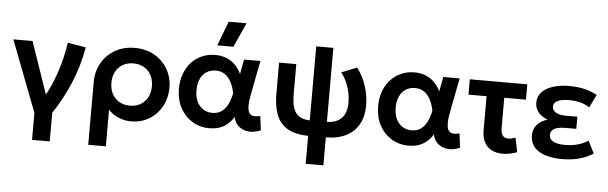

<svg xmlns="http://www.w3.org/2000/svg" viewBox="-56 -968 4386 1384"><g transform="rotate(5 2137.0 -276.0)"><path d="M210 210V14.5L12.5 -500H151.5L298.5 -73.5L263 -95Q295 -145 323 -210.8Q351 -276.5 372.5 -353Q394 -429.5 406 -510L537.5 -487.5Q514 -351 461.8 -227.2Q409.5 -103.5 338 2V210Z M616.5 210V-243.5Q616.5 -320 651.2 -381.5Q686 -443 747.8 -479Q809.5 -515 890.5 -515Q972.5 -515 1034 -479.2Q1095.5 -443.5 1129.8 -383.2Q1164 -323 1164 -250Q1164 -194.5 1145.2 -146.5Q1126.5 -98.5 1092.5 -62.2Q1058.5 -26 1012 -5.5Q965.5 15 910 15Q860 15 816.5 -3.8Q773 -22.5 744 -55.5V210ZM890.5 -97Q933 -97 966 -115.8Q999 -134.5 1018 -168.8Q1037 -203 1037 -250Q1037 -297 1018 -331.5Q999 -366 965.8 -384.5Q932.5 -403 890.5 -403Q848 -403 815 -384.5Q782 -366 763 -331.5Q744 -297 744 -250Q744 -203 762.8 -168.8Q781.5 -134.5 814.8 -115.8Q848 -97 890.5 -97Z M1475.5 15Q1406 15 1351 -18.8Q1296 -52.5 1264.2 -112.2Q1232.5 -172 1232.5 -250Q1232.5 -309 1250.5 -357.8Q1268.5 -406.5 1301.2 -441.8Q1334 -477 1377.8 -496Q1421.5 -515 1473 -515Q1519 -515 1555.5 -499.8Q1592 -484.5 1618.8 -457.2Q1645.5 -430 1662 -393.5L1682 -500H1800.5L1754 -260Q1743.5 -208 1743.2 -174Q1743 -140 1752.8 -122.2Q1762.5 -104.5 1782.8 -100.8Q1803 -97 1834 -105L1847 -2.5Q1801 17.5 1759.2 13.8Q1717.5 10 1688.2 -14.8Q1659 -39.5 1651 -81.5Q1621.5 -34.5 1579 -9.8Q1536.5 15 1475.5 15ZM1488 -97Q1527 -97 1554.2 -116.5Q1581.5 -136 1598.8 -170.8Q1616 -205.5 1625 -251.5Q1621.5 -268.5 1615.5 -288.5Q1609.5 -308.5 1599.2 -328.8Q1589 -349 1573.8 -365.8Q1558.5 -382.5 1537 -392.8Q1515.5 -403 1486.5 -403Q1448 -403 1419.5 -384.5Q1391 -366 1375.2 -331.8Q1359.5 -297.5 1359.5 -250.5Q1359.5 -178.5 1395.5 -137.8Q1431.5 -97 1488 -97ZM1480.5 -585 1548 -762H1677L1597.5 -585Z M2190 210V7.5Q2092.5 5.5 2037 -28.8Q1981.5 -63 1958.5 -125.8Q1935.5 -188.5 1935.5 -274.5V-500H2060V-284.5Q2060 -222 2073 -183Q2086 -144 2114.8 -125Q2143.5 -106 2192 -104.5V-640H2316V-104.5Q2352 -105 2378.8 -115.5Q2405.5 -126 2423.5 -145.5Q2441.5 -165 2450.2 -192.2Q2459 -219.5 2459 -253Q2459 -293 2451 -331Q2443 -369 2427.2 -404Q2411.5 -439 2388 -469L2499 -513.5Q2542 -458 2564.8 -387Q2587.5 -316 2587.5 -245.5Q2587.5 -168.5 2556.5 -111.8Q2525.5 -55 2465.2 -24Q2405 7 2318 7.5V210Z M2917 15Q2847.5 15 2792.5 -18.8Q2737.5 -52.5 2705.8 -112.2Q2674 -172 2674 -250Q2674 -309 2692 -357.8Q2710 -406.5 2742.8 -441.8Q2775.5 -477 2819.2 -496Q2863 -515 2914.5 -515Q2960.5 -515 2997 -499.8Q3033.5 -484.5 3060.2 -457.2Q3087 -430 3103.5 -393.5L3123.5 -500H3242L3195.5 -260Q3185 -208 3184.8 -174Q3184.5 -140 3194.2 -122.2Q3204 -104.5 3224.2 -100.8Q3244.5 -97 3275.5 -105L3288.5 -2.5Q3242.5 17.5 3200.8 13.8Q3159 10 3129.8 -14.8Q3100.5 -39.5 3092.5 -81.5Q3063 -34.5 3020.5 -9.8Q2978 15 2917 15ZM2929.5 -97Q2968.5 -97 2995.8 -116.5Q3023 -136 3040.2 -170.8Q3057.5 -205.5 3066.5 -251.5Q3063 -268.5 3057 -288.5Q3051 -308.5 3040.8 -328.8Q3030.5 -349 3015.2 -365.8Q3000 -382.5 2978.5 -392.8Q2957 -403 2928 -403Q2889.5 -403 2861 -384.5Q2832.5 -366 2816.8 -331.8Q2801 -297.5 2801 -250.5Q2801 -178.5 2837 -137.8Q2873 -97 2929.5 -97Z M3597 14Q3553.5 14 3519.5 -2.8Q3485.5 -19.5 3466 -54.5Q3446.5 -89.5 3446.5 -144V-389H3315.5V-500H3731.5V-389H3574.5V-177.5Q3574.5 -133 3588 -115.8Q3601.5 -98.5 3629.5 -98.5Q3641.5 -98.5 3654.2 -101.5Q3667 -104.5 3680.5 -109.5L3701.5 -6Q3675 3.5 3648.5 8.8Q3622 14 3597 14Z M4027.5 15Q3922 15 3859.2 -23.2Q3796.5 -61.5 3796.5 -137.5Q3796.5 -178 3820.2 -209.5Q3844 -241 3898.5 -259.5Q3849.5 -279 3828.5 -308.5Q3807.5 -338 3807.5 -374Q3807.5 -419 3836.8 -450.5Q3866 -482 3917.2 -498.2Q3968.5 -514.5 4033 -514.5Q4091.5 -514.5 4140.2 -503.8Q4189 -493 4236.5 -467.5L4190 -373Q4161 -393.5 4123.8 -403.2Q4086.5 -413 4044 -413Q4011.5 -413 3985.8 -407.5Q3960 -402 3945 -389.5Q3930 -377 3930 -356.5Q3930 -329 3956 -314Q3982 -299 4026 -299H4111.5V-211H4030Q3998 -211 3974.5 -204.8Q3951 -198.5 3938.2 -185Q3925.5 -171.5 3925.5 -150.5Q3925.5 -119 3956 -103.8Q3986.5 -88.5 4041 -88.5Q4089 -88.5 4131.2 -100Q4173.5 -111.5 4207 -134.5L4252 -44.5Q4206.5 -14.5 4150.5 0.2Q4094.5 15 4027.5 15Z"/></g></svg>

Font: Geologica Thin Roman Medium
Style: Regular
Weight: 500
Version: Version 1.010;gftools[0.9.28]